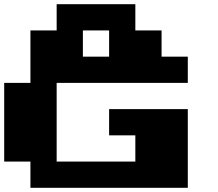

<svg xmlns="http://www.w3.org/2000/svg" viewBox="-20 -1020 1040 915"><path d="M125 -125V-250H0V-625H125V-875H250V-1000H625V-875H750V-750H875V-625H250V-250H625V-375H500V-500H875V-125ZM375 -750H500V-875H375Z"/></svg>

Font: Press Start 2P
Style: Regular
Weight: 400
Designer: CodeMan38
Foundry: CodeMan38
Version: Version 3.000